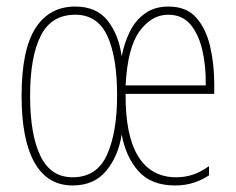

<svg xmlns="http://www.w3.org/2000/svg" viewBox="-20 -557 722 587"><path d="M495 -537Q550 -537 580 -503Q610 -469 622.5 -415Q635 -361 635 -301V-270H364Q363 -143 402.5 -79Q442 -15 519 -15Q544 -15 568 -22.5Q592 -30 619 -49V-21Q598 -7 572.5 1.5Q547 10 515 10Q443 10 404 -33Q365 -76 352 -146Q342 -80 305 -35Q268 10 202 10Q125 10 85.5 -60Q46 -130 46 -264Q46 -405 88.5 -471Q131 -537 210 -537Q275 -537 309 -494Q343 -451 352 -385Q360 -426 377 -460.5Q394 -495 423.5 -516Q453 -537 495 -537ZM210 -512Q137 -512 104.5 -447.5Q72 -383 72 -264Q72 -146 103.5 -80.5Q135 -15 202 -15Q276 -15 307 -83.5Q338 -152 338 -265Q338 -383 308 -447.5Q278 -512 210 -512ZM494 -512Q444 -512 407 -462Q370 -412 364 -296H609Q610 -355 598.5 -404Q587 -453 562 -482.5Q537 -512 494 -512Z"/></svg>

Font: Noto Sans Gujarati UI ExtraCondensed Thin
Style: Regular
Weight: 100
Width: 2
Designer: Jelle Bosma - Monotype Design Team, Universal Thirst
Foundry: Monotype Imaging Inc.
Version: Version 2.106; ttfautohint (v1.8.4.7-5d5b)